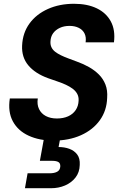

<svg xmlns="http://www.w3.org/2000/svg" viewBox="-20 -732 635 1016"><path d="M263 12Q188 12 131.5 -14Q75 -40 48 -90Q21 -140 32 -211H180Q175 -179 186.5 -155Q198 -131 222.5 -118Q247 -105 281 -105Q315 -105 340.5 -116.5Q366 -128 380.5 -149.5Q395 -171 396 -200Q397 -220 388.5 -235.5Q380 -251 364.5 -262.5Q349 -274 328.5 -283.5Q308 -293 284 -301Q260 -309 235 -318Q166 -343 130 -386Q94 -429 97 -491Q100 -558 136 -607.5Q172 -657 233.5 -684.5Q295 -712 372 -712Q442 -712 492 -688Q542 -664 566.5 -618.5Q591 -573 583 -508H433Q437 -535 427.5 -554.5Q418 -574 397 -584.5Q376 -595 348 -595Q319 -595 296.5 -584.5Q274 -574 261 -556Q248 -538 247 -512Q246 -495 252.5 -481.5Q259 -468 272 -458Q285 -448 302.5 -439.5Q320 -431 341.5 -423Q363 -415 387 -406Q421 -394 451 -377Q481 -360 503.5 -337.5Q526 -315 538 -284.5Q550 -254 547 -214Q545 -147 508.5 -96Q472 -45 408.5 -16.5Q345 12 263 12ZM112 264 126 185H242Q268 185 283 176.5Q298 168 299 149Q300 132 289 125.5Q278 119 256 119H191L214 -7H300L290 46Q321 46 347 55.5Q373 65 388.5 85.5Q404 106 402 141Q401 180 379.5 207.5Q358 235 324 249.5Q290 264 250 264Z"/></svg>

Font: DM Sans 28pt ExtraBold
Style: Italic
Weight: 800
Italic angle: -10°
Version: Version 4.004;gftools[0.9.30]